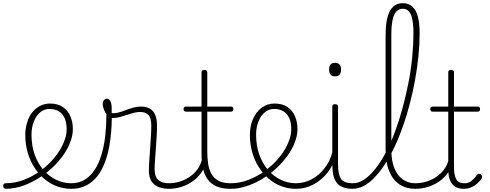

<svg xmlns="http://www.w3.org/2000/svg" viewBox="-95 -1170 3078 1207"><path d="M-60 17Q-67 17 -71 11.5Q-75 6 -75 -0.5Q-75 -7 -71.5 -12.5Q-68 -18 -60 -18Q-3 -18 52.5 -38.5Q108 -59 157.5 -95Q207 -131 244 -175Q269 -204 286.5 -235Q304 -266 314 -297Q324 -328 324 -358Q324 -420 295.5 -452.5Q267 -485 215 -485Q206 -485 201.5 -490Q197 -495 198 -502Q199 -509 204.5 -514Q210 -519 219 -519Q270 -519 301.5 -496.5Q333 -474 348 -437.5Q363 -401 363 -359Q363 -325 351.5 -290Q340 -255 319.5 -220.5Q299 -186 271 -154Q229 -106 174.5 -67.5Q120 -29 60 -6Q0 17 -60 17Z M353 17Q304 17 260 0Q216 -17 180.5 -48Q145 -79 118.5 -121.5Q92 -164 78 -214.5Q64 -265 64 -321Q64 -355 71.5 -385.5Q79 -416 92.5 -440.5Q106 -465 125.5 -482.5Q145 -500 168.5 -509.5Q192 -519 219 -519Q228 -519 232.5 -514Q237 -509 236 -502Q235 -495 229.5 -490Q224 -485 215 -485Q191 -485 170.5 -473Q150 -461 135 -439Q120 -417 111.5 -387.5Q103 -358 103 -323Q103 -253 123.5 -196.5Q144 -140 179.5 -100Q215 -60 260 -39Q305 -18 353 -18Q423 -18 472.5 -68Q522 -118 548 -215.5Q574 -313 574 -455Q574 -464 579 -468.5Q584 -473 591 -472.5Q598 -472 603 -467Q608 -462 608 -453Q608 -294 578 -190Q548 -86 491 -34.5Q434 17 353 17Z M966 17Q940 17 917.5 11Q895 5 877.5 -8.5Q860 -22 850.5 -43.5Q841 -65 841 -95Q841 -124 843.5 -159.5Q846 -195 848.5 -233.5Q851 -272 853.5 -309.5Q856 -347 856 -380Q856 -429 838 -447.5Q820 -466 786 -466Q762 -466 731.5 -456.5Q701 -447 670 -437.5Q639 -428 610 -428Q595 -428 581.5 -443Q568 -458 559.5 -478.5Q551 -499 551 -515Q551 -525 554 -532.5Q557 -540 563 -544.5Q569 -549 577 -549Q592 -549 599.5 -532.5Q607 -516 607 -491Q607 -483 607 -475Q607 -467 607 -459Q628 -457 649.5 -462.5Q671 -468 694 -477Q717 -486 741 -493Q765 -500 791 -500Q824 -500 846.5 -487.5Q869 -475 880.5 -448Q892 -421 892 -379Q892 -344 889.5 -307Q887 -270 884.5 -233.5Q882 -197 879.5 -164.5Q877 -132 877 -105Q877 -60 899.5 -39Q922 -18 966 -18Q975 -18 979.5 -12.5Q984 -7 984 -0.5Q984 6 979.5 11.5Q975 17 966 17Z M964 17Q955 17 950 11.5Q945 6 945 -0.5Q945 -7 950 -12.5Q955 -18 964 -18Q1002 -18 1036.5 -29Q1071 -40 1099 -59.5Q1127 -79 1146.5 -106Q1166 -133 1174 -165Q1176 -174 1184 -173.5Q1192 -173 1198 -167Q1204 -161 1200 -151Q1191 -114 1169.5 -83.5Q1148 -53 1116.5 -30.5Q1085 -8 1046 4.5Q1007 17 964 17Z M1354 17Q1301 17 1266 1.5Q1231 -14 1210.5 -42.5Q1190 -71 1181 -111Q1172 -151 1172 -200V-468H1074Q1066 -468 1062.5 -472.5Q1059 -477 1059 -484Q1059 -492 1062.5 -496Q1066 -500 1074 -500H1172V-715Q1172 -723 1176 -726.5Q1180 -730 1189 -730Q1199 -730 1203.5 -726.5Q1208 -723 1208 -715V-500H1357Q1365 -500 1368.5 -496Q1372 -492 1372 -484Q1372 -477 1368.5 -472.5Q1365 -468 1357 -468H1208V-218Q1208 -179 1213 -143Q1218 -107 1233 -79Q1248 -51 1277 -34.5Q1306 -18 1355 -18Q1363 -18 1367 -12.5Q1371 -7 1371 -0.5Q1371 6 1367 11.5Q1363 17 1354 17Z M1356 17Q1347 17 1342 11.5Q1337 6 1337 -0.5Q1337 -7 1342 -12.5Q1347 -18 1356 -18Q1412 -18 1467.5 -39.5Q1523 -61 1570 -95Q1575 -98 1580 -96Q1585 -94 1589 -89Q1593 -84 1594 -78Q1595 -72 1590 -69Q1555 -44 1515.5 -24.5Q1476 -5 1435.5 6Q1395 17 1356 17Z M1573 -98Q1596 -115 1617 -134Q1638 -153 1656 -175Q1681 -204 1698.5 -235Q1716 -266 1726 -297Q1736 -328 1736 -358Q1736 -420 1707.5 -452.5Q1679 -485 1627 -485Q1618 -485 1613.5 -490Q1609 -495 1610 -502Q1611 -509 1616.5 -514Q1622 -519 1631 -519Q1682 -519 1713.5 -496.5Q1745 -474 1760 -437.5Q1775 -401 1775 -359Q1775 -325 1763.5 -290Q1752 -255 1731.5 -220.5Q1711 -186 1683 -154Q1664 -132 1641 -111Q1618 -90 1593 -71Z M1765 17Q1716 17 1672 0Q1628 -17 1592.5 -48Q1557 -79 1530.5 -121.5Q1504 -164 1490 -214.5Q1476 -265 1476 -321Q1476 -364 1487.5 -400.5Q1499 -437 1520 -463.5Q1541 -490 1569 -504.5Q1597 -519 1631 -519Q1640 -519 1644.5 -514Q1649 -509 1648 -502Q1647 -495 1641.5 -490Q1636 -485 1627 -485Q1603 -485 1582.5 -473Q1562 -461 1547 -439Q1532 -417 1523.5 -387.5Q1515 -358 1515 -323Q1515 -253 1535.5 -196.5Q1556 -140 1591.5 -100Q1627 -60 1672 -39Q1717 -18 1765 -18Q1818 -18 1865 -43.5Q1912 -69 1946.5 -114Q1981 -159 1995 -216Q1997 -225 2004 -225.5Q2011 -226 2016.5 -220.5Q2022 -215 2019 -203Q2005 -139 1967.5 -89.5Q1930 -40 1877.5 -11.5Q1825 17 1765 17Z M2124 17Q2084 17 2058 6Q2032 -5 2018.5 -25.5Q2005 -46 1999.5 -74Q1994 -102 1994 -136V-500Q1994 -508 1998.5 -511.5Q2003 -515 2011 -515Q2021 -515 2025.5 -511.5Q2030 -508 2030 -500V-136Q2030 -75 2048 -46.5Q2066 -18 2124 -18Q2131 -18 2134 -12.5Q2137 -7 2137 -0.5Q2137 6 2134 11.5Q2131 17 2124 17ZM2011 -690Q1992 -690 1983 -701Q1974 -712 1974 -733Q1974 -754 1983 -764.5Q1992 -775 2011 -775Q2030 -775 2039.5 -764.5Q2049 -754 2049 -733Q2049 -711 2039.5 -700.5Q2030 -690 2011 -690Z M2122 17Q2114 17 2110 11.5Q2106 6 2106 -0.5Q2106 -7 2110 -12.5Q2114 -18 2122 -18Q2160 -18 2195.5 -42Q2231 -66 2265 -109Q2299 -152 2330 -211Q2361 -270 2387.5 -340.5Q2414 -411 2435 -488Q2456 -565 2472 -646Q2488 -727 2496 -807Q2504 -887 2504 -961Q2504 -970 2510 -975Q2516 -980 2523.5 -980Q2531 -980 2537 -975Q2543 -970 2543 -961Q2543 -891 2535.5 -817.5Q2528 -744 2514.5 -669Q2501 -594 2482 -521Q2463 -448 2439.5 -380Q2416 -312 2388 -252.5Q2360 -193 2328.5 -143.5Q2297 -94 2263.5 -58Q2230 -22 2194.5 -2.5Q2159 17 2122 17Z M2516 17Q2459 17 2417 -10.5Q2375 -38 2352 -93Q2329 -148 2329 -230V-947Q2329 -1050 2355.5 -1100Q2382 -1150 2437 -1150Q2473 -1150 2496.5 -1129.5Q2520 -1109 2531.5 -1067Q2543 -1025 2543 -962Q2543 -953 2537 -948Q2531 -943 2523.5 -943Q2516 -943 2510 -948Q2504 -953 2504 -962Q2504 -1014 2497 -1048Q2490 -1082 2475.5 -1098.5Q2461 -1115 2437 -1115Q2413 -1115 2397 -1098.5Q2381 -1082 2373 -1045.5Q2365 -1009 2365 -947V-230Q2365 -160 2384 -113Q2403 -66 2437 -42Q2471 -18 2516 -18Q2525 -18 2530 -12.5Q2535 -7 2535 -0.5Q2535 6 2530 11.5Q2525 17 2516 17Z M2515 17Q2506 17 2501 11.5Q2496 6 2496 -0.5Q2496 -7 2501 -12.5Q2506 -18 2515 -18Q2553 -18 2587.5 -29Q2622 -40 2650 -59.5Q2678 -79 2697.5 -106Q2717 -133 2725 -165Q2727 -174 2735 -173.5Q2743 -173 2749 -167Q2755 -161 2751 -151Q2742 -114 2720.5 -83.5Q2699 -53 2667.5 -30.5Q2636 -8 2597 4.5Q2558 17 2515 17Z M2819 17Q2787 17 2765.5 3Q2744 -11 2733.5 -38.5Q2723 -66 2723 -105V-468H2625Q2617 -468 2613.5 -472.5Q2610 -477 2610 -484Q2610 -492 2613.5 -496Q2617 -500 2625 -500H2723V-715Q2723 -723 2727 -726.5Q2731 -730 2740 -730Q2750 -730 2754.5 -726.5Q2759 -723 2759 -715V-500H2908Q2916 -500 2919.5 -496Q2923 -492 2923 -484Q2923 -477 2919.5 -472.5Q2916 -468 2908 -468H2759V-118Q2759 -73 2772 -45.5Q2785 -18 2825 -18Q2851 -18 2869.5 -33Q2888 -48 2904 -71Q2909 -78 2915 -78Q2921 -78 2928 -73Q2933 -68 2935.5 -62Q2938 -56 2934 -50Q2922 -31 2905 -16Q2888 -1 2866.5 8Q2845 17 2819 17Z"/></svg>

Font: Playwrite BR Thin
Style: Regular
Weight: 250
Version: Version 1.003